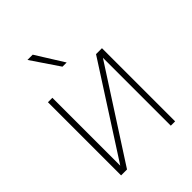

<svg xmlns="http://www.w3.org/2000/svg" viewBox="-215 -871 984 984"><g transform="rotate(-45 276.5 -379.0)"><path d="M428.7 -530.3H471.7V0H440.4V-492.2L123 0H80.1V-530.3H112.3V-38.1ZM159.2 -757.8H197.3L292 -606.4H261.7Z"/></g></svg>

Font: Pretendard Thin
Style: Regular
Weight: 100
Designer: Base glyphs from Inter by Rasmus Andersson; Hangeul glyphs from Noto Sans CJK(Source Han Sans) by Jang Soo-young and Kan
Foundry: Kil Hyung-jin
Version: Version 1.309